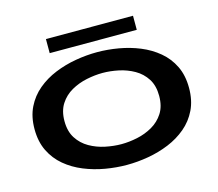

<svg xmlns="http://www.w3.org/2000/svg" viewBox="-119 -1017 1338 1180"><g transform="rotate(-15 550.0 -427.0)"><path d="M549 11Q481.5 11 412 -1Q342.5 -13 278.8 -39Q215 -65 164.8 -107Q114.5 -149 85.2 -208.8Q56 -268.5 56 -348Q56 -427 85.2 -486.5Q114.5 -546 164.8 -588Q215 -630 278.8 -656Q342.5 -682 412 -694Q481.5 -706 549 -706Q616 -706 685.2 -694Q754.5 -682 817.8 -656Q881 -630 931 -588.2Q981 -546.5 1010 -487Q1039 -427.5 1039 -348Q1039 -268.5 1010 -208.8Q981 -149 931 -107Q881 -65 817.8 -39Q754.5 -13 685.2 -1Q616 11 549 11ZM549 -121Q597.5 -121 650 -132Q702.5 -143 747.8 -169Q793 -195 821 -238.8Q849 -282.5 849 -348Q849 -413 821 -456.8Q793 -500.5 747.8 -526.2Q702.5 -552 650 -563Q597.5 -574 549 -574Q500 -574 447 -563Q394 -552 348.5 -526.2Q303 -500.5 274.8 -456.8Q246.5 -413 246.5 -348Q246.5 -282.5 274.8 -238.8Q303 -195 348.5 -169Q394 -143 447 -132Q500 -121 549 -121ZM267 -775.5V-865H821V-775.5Z"/></g></svg>

Font: Trispace Expanded
Style: Bold
Weight: 700
Width: 7
Designer: Tyler Finck
Foundry: Etcetera Type Company
Version: Version 1.210; ttfautohint (v1.8.3)